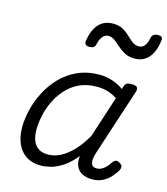

<svg xmlns="http://www.w3.org/2000/svg" viewBox="-119 -890 871 999"><g transform="rotate(15 316.5 -390.0)"><path d="M193 17Q148 17 116 -3Q84 -23 66.5 -61Q49 -99 49 -151Q49 -196 61 -246Q73 -296 98 -344.5Q123 -393 161 -432.5Q199 -472 251 -495.5Q303 -519 370 -519Q404 -519 437.5 -508Q471 -497 499 -477L502 -489Q508 -505 516 -510Q524 -515 540 -515Q565 -515 571.5 -506.5Q578 -498 573 -482L454 -118Q448 -99 447 -82Q446 -65 453 -54.5Q460 -44 478 -44Q494 -44 507.5 -52Q521 -60 531.5 -72Q542 -84 549 -96Q555 -104 564 -108Q573 -112 587 -103Q601 -95 601.5 -85.5Q602 -76 597 -66Q586 -47 568.5 -27.5Q551 -8 526.5 4.5Q502 17 471 17Q446 17 428 10.5Q410 4 398.5 -7.5Q387 -19 381.5 -35.5Q376 -52 377 -72Q377 -75 377.5 -78Q378 -81 378 -84Q345 -43 311 -20.5Q277 2 246.5 9.5Q216 17 193 17ZM124 -158Q124 -123 134 -98.5Q144 -74 164 -61Q184 -48 215 -48Q249 -48 282 -65Q315 -82 347.5 -116Q380 -150 409 -201L481 -423Q451 -442 425 -448.5Q399 -455 372 -455Q317 -455 276 -435.5Q235 -416 206 -383Q177 -350 158.5 -310.5Q140 -271 132 -231Q124 -191 124 -158ZM278 -645Q250 -645 253 -670Q262 -731 291 -762.5Q320 -794 367 -794Q400 -794 421 -782Q442 -770 458 -754.5Q474 -739 489.5 -726.5Q505 -714 527 -714Q544 -714 556.5 -729Q569 -744 574 -773Q579 -797 609 -797Q624 -797 629 -791Q634 -785 632 -772Q624 -711 595.5 -679Q567 -647 520 -647Q489 -647 467 -659Q445 -671 428 -686.5Q411 -702 395 -714Q379 -726 360 -726Q342 -726 329 -710Q316 -694 310 -664Q308 -655 300 -650Q292 -645 278 -645Z"/></g></svg>

Font: Playwrite RO Light
Style: Regular
Weight: 300
Version: Version 1.002